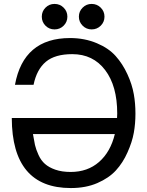

<svg xmlns="http://www.w3.org/2000/svg" viewBox="-20 -935 750 978"><path d="M446.8 -915Q474.1 -915 493.2 -896Q512.2 -877 512.2 -850.1Q512.2 -823.2 493.2 -804.2Q474.1 -785.2 446.8 -785.2Q419.9 -785.2 400.9 -804.2Q381.8 -823.2 381.8 -850.1Q381.8 -877 400.9 -896Q419.9 -915 446.8 -915ZM211.7 -804.2Q192.9 -823.2 192.9 -850.1Q192.9 -877 211.7 -896Q230.5 -915 257.8 -915Q285.2 -915 304.2 -896Q323.2 -877 323.2 -850.1Q323.2 -823.2 304.2 -804.2Q285.2 -785.2 257.8 -785.2Q230.5 -785.2 211.7 -804.2ZM669.9 -356Q669.9 -304.7 661.6 -258.8Q653.3 -211.9 629.4 -158.7Q606.4 -106.4 570.3 -66.9Q535.2 -28.3 475.6 -2.4Q417 22.9 340.8 22.9Q41 22.9 40 -334H576.2Q577.1 -344.7 577.1 -356.9Q577.1 -497.1 515.6 -578.1Q454.1 -659.2 348.1 -659.2Q260.3 -659.2 213.9 -620.6Q167 -581.5 150.9 -502.9H56.2Q99.6 -741.2 336.9 -741.2Q411.1 -741.2 473.6 -714.8Q533.7 -689.5 569.3 -649.4Q605 -609.4 628.9 -557.1Q652.8 -505.4 661.6 -455.1Q669.9 -408.7 669.9 -356ZM147.9 -252Q153.3 -218.8 158.2 -196.3Q163.6 -173.3 176.3 -145.5Q189 -117.7 209 -100.1Q229.5 -82 261.7 -70.8Q295.4 -59.1 339.8 -59.1Q426.3 -59.1 484.4 -109.9Q543 -161.1 564.9 -252Z"/></svg>

Font: Miedinger*
Style: Book
Weight: 400
Version: Version 001.000